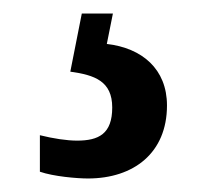

<svg xmlns="http://www.w3.org/2000/svg" viewBox="-20 -29 311 284"><path d="M110 235C178 235 227 197 227 127C227 73 190 42 138 36L147 -9H101L84 77C120 82 146 91 146 130C146 169 126 179 94 179C79 179 59 176 39 171V225C59 232 94 235 110 235Z"/></svg>

Font: Noto Serif Sinhala ExtraCondensed
Style: Bold
Weight: 700
Width: 2
Designer: Jelle Bosma - Monotype Design Team
Foundry: Monotype Imaging Inc.
Version: Version 2.007